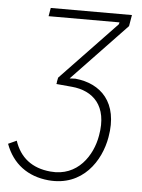

<svg xmlns="http://www.w3.org/2000/svg" viewBox="-95 -562 594 801"><g transform="rotate(5 202.0 -161.0)"><path d="M137 -213H138L136 -206L202 -200C290 -192 355 -134 332 -7C318 76 258 171 143 160C65 153 15 113 -8 44L-43 60C-13 142 51 189 138 197C282 210 355 96 372 -4C398 -151 320 -225 213 -235L189 -234L417 -473L425 -520H85L79 -485H376L374 -477L141 -233Z"/></g></svg>

Font: Fixel Text 20240404 ExtraLight
Style: Italic
Weight: 200
Width: 4
Italic angle: -10°
Designer: AlfaBravo + MacPaw
Foundry: Kyrylo Tkachov, Marchela Mozhyna, Serhii Makarenko, Maria Weinstein, Zakhar Kryvoshyya
Version: Version 1.211;Glyphs 3.2 (3225)